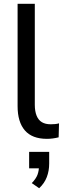

<svg xmlns="http://www.w3.org/2000/svg" viewBox="-20 -725 341 1015"><path d="M228 9Q150 9 111.5 -35.5Q73 -80 73 -164V-705H164V-171Q164 -137 173.5 -113.5Q183 -90 201.5 -79Q220 -68 248 -68Q259 -68 270.5 -69Q282 -70 292 -73L290 1Q274 5 258.5 7Q243 9 228 9ZM187 270 148 243Q171 219 178.5 198Q186 177 186 153L208 165H134V78H240V140Q240 178 227.5 211Q215 244 187 270Z"/></svg>

Font: Nunito Sans 12pt ExtraLight 12pt Medium
Style: Regular
Weight: 500
Version: Version 3.101;gftools[0.9.27]